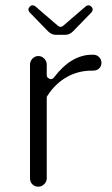

<svg xmlns="http://www.w3.org/2000/svg" viewBox="-20 -712 423 723"><path d="M156 -40Q156 -28 146.5 -18.5Q137 -9 124 -9Q111 -9 102 -18Q93 -27 93 -40V-469Q93 -482 102.5 -491.5Q112 -501 124.5 -501Q137 -501 146.5 -491.5Q156 -482 156 -469V-429Q156 -424 159 -420Q161 -418 165 -416Q169 -414 171 -414Q178 -414 183 -420Q248 -506 327 -506H332Q344 -506 353 -497Q362 -488 362 -475.5Q362 -463 353.5 -454.5Q345 -446 330 -446H325Q274 -446 231 -421.5Q188 -397 159 -352Q156 -349 156 -344ZM325 -666 256 -595Q242 -581 227 -581H189Q174 -581 160 -595L91 -666Q87 -671 87 -676.5Q87 -682 92 -687Q97 -692 102.5 -692Q108 -692 112 -689L198 -615Q199 -614 205 -611Q206 -611 209.5 -611Q213 -611 218 -615L304 -689Q308 -692 313.5 -692Q319 -692 324 -687Q329 -682 329 -676.5Q329 -671 325 -666Z"/></svg>

Font: Kurewa Gothic CJK TC Regular
Style: Regular
Weight: 400
Designer: Max Yao
Foundry: Max-Everyday
Version: Version 1.071; ttfautohint (v1.8.3)